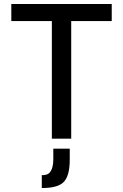

<svg xmlns="http://www.w3.org/2000/svg" viewBox="-20 -700 623 969"><path d="M241.7 -593.8H37.1V-679.7H543.9V-593.8H339.4V0H241.7ZM332 50.3V106Q332 189.5 299.8 220.2Q270 249 190.9 249V184.1Q219.7 184.1 230.5 171.4Q249 149.4 249 106V50.3Z"/></svg>

Font: Inder
Style: Regular
Weight: 400
Designer: Irina Smirnova
Foundry: Irina Smirnova
Version: Version 1.001